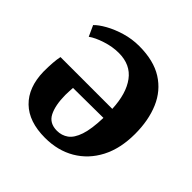

<svg xmlns="http://www.w3.org/2000/svg" viewBox="-153 -689 836 836"><g transform="rotate(45 264.5 -271.5)"><path d="M244.5 -558.5Q334 -558.5 391 -522.5Q448 -486.5 475.2 -422.5Q502.5 -358.5 502.5 -275Q502.5 -185 468.8 -120.2Q435 -55.5 375.2 -20.5Q315.5 14.5 237 14.5Q137.5 14.5 84 -37.5Q30.5 -89.5 28.5 -184.5Q28.5 -248 36 -282H355Q351 -372.5 313.2 -423.5Q275.5 -474.5 203 -474.5Q164 -474.5 123.5 -461.2Q83 -448 60.5 -431.5L38 -481Q54 -498 86 -516Q118 -534 159.2 -546.2Q200.5 -558.5 244.5 -558.5ZM355.5 -227 169.5 -225.5Q169 -215 168.2 -201.8Q167.5 -188.5 167.5 -180Q168 -117.5 186.5 -80.8Q205 -44 252 -44Q281 -44 303.8 -60.2Q326.5 -76.5 340 -116.5Q353.5 -156.5 355.5 -227Z"/></g></svg>

Font: Merriweather Text Regular
Style: Bold
Weight: 700
Designer: Eben Sorkin
Foundry: Eben Sorkin
Version: Version 2.100; ttfautohint (v1.7.19-72a1) -l 8 -r 50 -G 200 